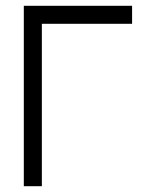

<svg xmlns="http://www.w3.org/2000/svg" viewBox="-20 -645 540 665"><path d="M437.5 -562.5V-625H62.5Q62.5 -625 62.5 0H125V-562.5Z"/></svg>

Font: CalcUnifontExMono
Style: Regular
Weight: 500
Version: Version 15.0.06